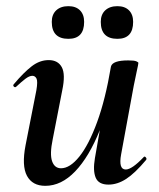

<svg xmlns="http://www.w3.org/2000/svg" viewBox="-20 -590 516 623"><path d="M127 13Q85 13 67.5 -19.5Q50 -52 63 -119L98 -297Q103 -326 98.5 -335Q94 -344 85 -344Q75 -344 62 -334Q49 -324 33 -309Q29 -305 25 -309Q21 -313 25 -317Q57 -355 83 -375Q109 -395 138 -395Q168 -395 180.5 -372Q193 -349 182 -297L151 -138Q141 -90 149 -67Q157 -44 178 -44Q207 -44 237.5 -82Q268 -120 295 -193.5Q322 -267 340 -374L358 -373Q339 -255 304 -168Q269 -81 224 -34Q179 13 127 13ZM332 9Q300 9 290.5 -13.5Q281 -36 288 -77L340 -374Q345 -394 396 -394Q416 -394 422.5 -391Q429 -388 429 -386Q429 -382 424 -360Q419 -338 414 -312L373 -89Q364 -40 388 -40Q398 -40 412.5 -50Q427 -60 446 -80Q449 -84 453 -79.5Q457 -75 454 -71Q418 -28 389.5 -9.5Q361 9 332 9ZM361 -464Q307 -464 307 -519Q307 -543 321.5 -556.5Q336 -570 361 -570Q385 -570 398.5 -556.5Q412 -543 412 -519Q412 -464 361 -464ZM202 -464Q148 -464 148 -519Q148 -543 162.5 -556.5Q177 -570 202 -570Q226 -570 239.5 -556.5Q253 -543 253 -519Q253 -464 202 -464Z"/></svg>

Font: Cormorant Garamond Light
Style: Italic
Weight: 300
Italic angle: -10°
Designer: Christian Thalmann (Catharsis Fonts)
Foundry: Catharsis Fonts
Version: Version 4.001